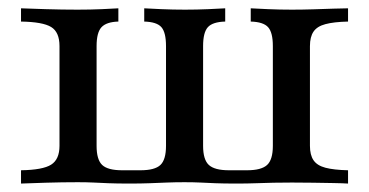

<svg xmlns="http://www.w3.org/2000/svg" viewBox="-20 -435 875 455"><path d="M29.8 0V-31.5Q81.5 -32.3 101.2 -44.8Q121 -57.3 121 -89.5V-325.8Q121 -358.9 101.2 -371Q81.5 -383.1 29.8 -383.9V-415.3Q49.2 -414.5 88.3 -413.3Q127.4 -412.1 163.7 -412.1Q194.4 -412.1 221.4 -413.3Q248.4 -414.5 260.5 -415.3V-383.9Q232.3 -383.1 220.6 -370.6Q208.9 -358.1 208.9 -325.8V-89.5Q208.9 -56.5 222.2 -44Q235.5 -31.5 269.4 -31.5H312.9Q346.8 -31.5 360.1 -44Q373.4 -56.5 373.4 -89.5V-325.8Q373.4 -358.1 362.5 -370.6Q351.6 -383.1 321.8 -383.9V-415.3Q335.5 -414.5 362.5 -413.3Q389.5 -412.1 418.5 -412.1Q446 -412.1 473.8 -413.3Q501.6 -414.5 513.7 -415.3V-383.9Q483.9 -383.1 472.6 -370.6Q461.3 -358.1 461.3 -325.8V-89.5Q461.3 -56.5 475 -44Q488.7 -31.5 522.6 -31.5H565.3Q599.2 -31.5 612.9 -44Q626.6 -56.5 626.6 -89.5V-325.8Q626.6 -358.1 615.3 -370.6Q604 -383.1 574.2 -383.9V-415.3Q587.9 -414.5 615.3 -413.3Q642.7 -412.1 671.8 -412.1Q696 -412.1 721.8 -412.9Q747.6 -413.7 770.2 -414.5Q792.7 -415.3 804.8 -415.3V-383.9Q771 -383.1 751.2 -377.8Q731.5 -372.6 723 -360.1Q714.5 -347.6 714.5 -325.8V-89.5Q714.5 -67.7 723 -55.2Q731.5 -42.7 751.2 -37.5Q771 -32.3 804.8 -31.5V0Q792.7 -0.8 770.2 -1.2Q747.6 -1.6 721.8 -2Q696 -2.4 671.8 -2.4Q649.2 -2.4 628.6 -2Q608.1 -1.6 587.1 -0.8Q566.1 0 540.3 0Q509.7 0 490.3 -0.8Q471 -1.6 454.8 -2.4Q438.7 -3.2 416.9 -3.2Q395.2 -3.2 375.4 -2.4Q355.6 -1.6 334.7 -0.8Q313.7 0 287.1 0Q256.5 0 237.1 -0.8Q217.7 -1.6 201.6 -2.4Q185.5 -3.2 164.5 -3.2Q127.4 -3.2 88.3 -2Q49.2 -0.8 29.8 0Z"/></svg>

Font: Playfair 12pt Medium
Style: Regular
Weight: 500
Designer: Claus Eggers Sørensen
Foundry: Claus Eggers Sørensen
Version: Version 2.000;gftools[0.9.28]